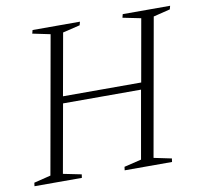

<svg xmlns="http://www.w3.org/2000/svg" viewBox="-75 -741 876 822"><g transform="rotate(-10 363.0 -330.0)"><path d="M10 0 12 -15 85 -33 191 -629 114 -645 118 -660H324L320 -645L245 -627L197 -358H537L585 -629L506 -645L510 -660H716L712 -645L639 -627L533 -31L610 -15L608 0H402L404 -15L479 -33L531 -328H192L139 -31L218 -15L216 0Z"/></g></svg>

Font: Spectral SC ExtraLight
Style: Italic
Weight: 275
Italic angle: -10°
Designer: Jean-Baptiste Levee
Foundry: Production Type
Version: Version 2.001